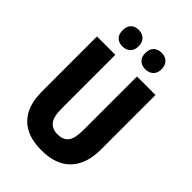

<svg xmlns="http://www.w3.org/2000/svg" viewBox="-265 -1035 1160 1160"><g transform="rotate(45 314.5 -455.5)"><path d="M565 -247Q565 -124 501 -57Q437 10 313 10Q192 10 128.5 -54.5Q65 -119 65 -244V-714H222V-254Q222 -185 245.5 -156Q269 -127 315 -127Q363 -127 385 -156.5Q407 -186 407 -255V-714H565ZM148 -850Q148 -885 166.5 -903Q185 -921 216 -921Q246 -921 265.5 -902.5Q285 -884 285 -850Q285 -816 265.5 -798Q246 -780 216 -780Q185 -780 166.5 -797.5Q148 -815 148 -850ZM342 -850Q342 -885 361.5 -903Q381 -921 411 -921Q442 -921 461.5 -902.5Q481 -884 481 -850Q481 -816 461.5 -798Q442 -780 411 -780Q380 -780 361 -798Q342 -816 342 -850Z"/></g></svg>

Font: Noto Sans Armenian Condensed ExtraBold
Style: Regular
Weight: 800
Width: 3
Designer: Monotype Design Team
Foundry: Monotype Imaging Inc.
Version: Version 2.008; ttfautohint (v1.8.4.7-5d5b)